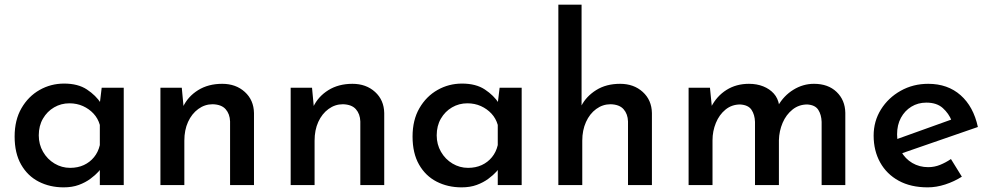

<svg xmlns="http://www.w3.org/2000/svg" viewBox="-20 -797 4267 827"><path d="M254 10Q195 10 147 -14.5Q99 -39 71 -88Q43 -137 43 -209Q43 -280 72.5 -331Q102 -382 150.5 -409.5Q199 -437 256 -437Q316 -437 354.5 -411.5Q393 -386 415 -352L408 -336L418 -419H513V0H410V-105L421 -80Q417 -72 404 -57.5Q391 -43 369.5 -27Q348 -11 319.5 -0.5Q291 10 254 10ZM282 -74Q315 -74 341 -86Q367 -98 385 -120Q403 -142 410 -172V-259Q402 -287 383 -307.5Q364 -328 337.5 -340Q311 -352 279 -352Q243 -352 213 -334.5Q183 -317 165 -286Q147 -255 147 -214Q147 -175 165.5 -143Q184 -111 215 -92.5Q246 -74 282 -74Z M763 -419 772 -323 768 -336Q789 -381 833 -408.5Q877 -436 937 -436Q996 -436 1034.5 -401Q1073 -366 1074 -310V0H971V-274Q970 -306 952 -326.5Q934 -347 896 -348Q862 -348 834 -327.5Q806 -307 790 -272Q774 -237 774 -191V0H671V-419Z M1324 -419 1333 -323 1329 -336Q1350 -381 1394 -408.5Q1438 -436 1498 -436Q1557 -436 1595.5 -401Q1634 -366 1635 -310V0H1532V-274Q1531 -306 1513 -326.5Q1495 -347 1457 -348Q1423 -348 1395 -327.5Q1367 -307 1351 -272Q1335 -237 1335 -191V0H1232V-419Z M1968 10Q1909 10 1861 -14.5Q1813 -39 1785 -88Q1757 -137 1757 -209Q1757 -280 1786.5 -331Q1816 -382 1864.5 -409.5Q1913 -437 1970 -437Q2030 -437 2068.5 -411.5Q2107 -386 2129 -352L2122 -336L2132 -419H2227V0H2124V-105L2135 -80Q2131 -72 2118 -57.5Q2105 -43 2083.5 -27Q2062 -11 2033.5 -0.5Q2005 10 1968 10ZM1996 -74Q2029 -74 2055 -86Q2081 -98 2099 -120Q2117 -142 2124 -172V-259Q2116 -287 2097 -307.5Q2078 -328 2051.5 -340Q2025 -352 1993 -352Q1957 -352 1927 -334.5Q1897 -317 1879 -286Q1861 -255 1861 -214Q1861 -175 1879.5 -143Q1898 -111 1929 -92.5Q1960 -74 1996 -74Z M2385 0V-777H2485V-324L2484 -341Q2505 -382 2548 -409Q2591 -436 2651 -436Q2710 -436 2748.5 -401Q2787 -366 2788 -310V0H2685V-274Q2684 -306 2666 -326.5Q2648 -347 2610 -348Q2576 -348 2548 -327.5Q2520 -307 2504 -271.5Q2488 -236 2488 -191V0Z M3038 -419 3047 -329 3043 -336Q3067 -383 3109 -409.5Q3151 -436 3206 -436Q3240 -436 3267.5 -425Q3295 -414 3313 -394Q3331 -374 3336 -344L3331 -341Q3356 -385 3397.5 -410.5Q3439 -436 3486 -436Q3547 -436 3583.5 -401Q3620 -366 3621 -311V0H3519V-272Q3518 -303 3504.5 -324Q3491 -345 3457 -347Q3421 -347 3393.5 -325Q3366 -303 3351 -268Q3336 -233 3335 -193V0H3232V-272Q3231 -303 3217 -324Q3203 -345 3168 -347Q3132 -347 3105 -325Q3078 -303 3063.5 -267.5Q3049 -232 3049 -193V0H2946V-419Z M3976 10Q3903 10 3851 -18.5Q3799 -47 3771 -97.5Q3743 -148 3743 -213Q3743 -275 3774.5 -325.5Q3806 -376 3859.5 -406Q3913 -436 3978 -436Q4062 -436 4117.5 -387Q4173 -338 4192 -250L3851 -132L3827 -192L4100 -290L4079 -277Q4067 -308 4041 -331.5Q4015 -355 3970 -355Q3934 -355 3905.5 -337.5Q3877 -320 3860.5 -289.5Q3844 -259 3844 -218Q3844 -176 3861.5 -144.5Q3879 -113 3909.5 -95Q3940 -77 3978 -77Q4005 -77 4029.5 -87Q4054 -97 4076 -112L4123 -36Q4090 -15 4051.5 -2.5Q4013 10 3976 10Z"/></svg>

Font: Josefin Sans Medium
Style: Regular
Weight: 500
Designer: Santiago Orozco
Foundry: Typemade
Version: Version 2.001